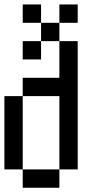

<svg xmlns="http://www.w3.org/2000/svg" viewBox="-20 -937 457 873"><path d="M0 -166.7V-500H83.3V-166.7ZM166.7 -833.3H83.3V-916.7H166.7ZM166.7 -750V-833.3H250V-750ZM166.7 -666.7H83.3V-750H166.7ZM333.3 -166.7H250V-500H83.3V-583.3H250V-750H333.3ZM333.3 -833.3H250V-916.7H333.3ZM83.3 -166.7H250V-83.3H83.3Z"/></svg>

Font: Galmuri11 Condensed
Style: Regular
Weight: 400
Width: 3
Designer: Lee Minseo (quiple)
Version: Version 2.399;hotconv 1.1.1;makeotfexe 2.6.0 DEVELOPMENT